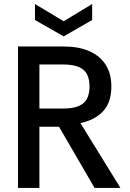

<svg xmlns="http://www.w3.org/2000/svg" viewBox="-20 -930 644 950"><path d="M69 0V-700H294Q368 -700 420.5 -677.5Q473 -655 502 -611Q531 -567 531 -502Q531 -423 490 -379.5Q449 -336 378 -321L576 0H448L272 -303H175V0ZM175 -393H292Q342 -393 371 -406Q400 -419 411.5 -443.5Q423 -468 423 -502Q423 -536 411.5 -560.5Q400 -585 371 -598Q342 -611 292 -611H175ZM295 -750 153 -831V-910L295 -825L436 -910V-831Z"/></svg>

Font: Rethink Sans Medium
Style: Regular
Weight: 500
Designer: The Rethink Sans project authors (Hans Thiessen). DM Sans designed by Colophon Foundry.
Foundry: Rethink Communications LLC
Version: Version 1.001